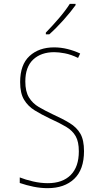

<svg xmlns="http://www.w3.org/2000/svg" viewBox="-20 -971 540 1001"><path d="M228 10Q192 10 155 2.5Q118 -5 83 -17V-46Q113 -34 152.5 -25Q192 -16 229 -16Q306 -16 348.5 -58.5Q391 -101 391 -182Q391 -232 374.5 -261Q358 -290 324.5 -310Q291 -330 240 -353Q196 -374 161 -395.5Q126 -417 105.5 -451Q85 -485 85 -543Q85 -634 134 -679Q183 -724 262 -724Q297 -724 331.5 -715.5Q366 -707 398 -692L387 -669Q350 -687 318 -693Q286 -699 263 -699Q194 -699 153 -660.5Q112 -622 112 -546Q112 -494 131 -463Q150 -432 182.5 -413Q215 -394 253 -376Q306 -352 343 -329.5Q380 -307 399 -274Q418 -241 418 -183Q418 -87 367 -38.5Q316 10 228 10ZM219 -801Q253 -836 287 -875.5Q321 -915 344 -951H374V-944Q349 -909 310.5 -866Q272 -823 237 -792H219Z"/></svg>

Font: Noto Sans Mono ExtraCondensed Thin
Style: Regular
Weight: 100
Width: 2
Designer: Monotype Design Team
Foundry: Monotype Imaging Inc.
Version: Version 2.014; ttfautohint (v1.8.4.7-5d5b)